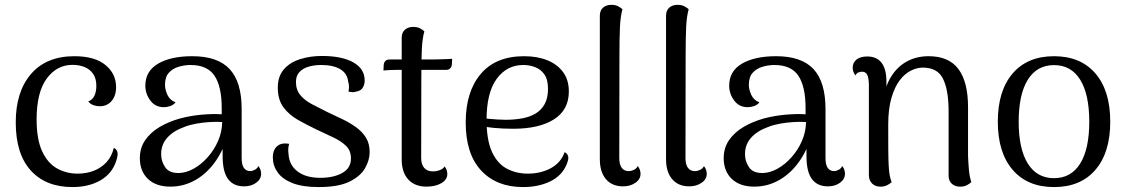

<svg xmlns="http://www.w3.org/2000/svg" viewBox="-20 -750 4592 783"><path d="M275.6 12.9Q167.1 12.9 105.7 -54.5Q44.2 -122 44.2 -250.8Q44.2 -376.3 106.7 -448.5Q169.2 -520.8 283.5 -520.8Q366.1 -520.8 409.7 -485.2Q453.4 -449.6 453.4 -394.4Q453.4 -359.3 435 -338Q416.5 -316.7 386.8 -316.7Q373.8 -316.7 361.1 -321.1Q348.4 -325.5 340.1 -336.4Q357.3 -342.8 365.1 -359.7Q372.9 -376.6 372.9 -399.9Q372.9 -430.2 359.5 -449.2Q346.1 -468.2 324.2 -476.9Q302.3 -485.5 275.7 -485.5Q211.4 -485.5 170.3 -429.3Q129.3 -373.1 129.3 -263.2Q129.3 -181.6 151.9 -133Q174.5 -84.3 212.6 -63.1Q250.7 -41.9 296.6 -41.9Q332.6 -41.9 362.8 -53.7Q393 -65.4 414.5 -88.8Q436 -112.3 444.1 -147Q454 -143 458.2 -131.7Q462.5 -120.5 454.4 -95.2Q437.7 -42.2 389.9 -14.7Q342.2 12.9 275.6 12.9Z M975.2 10Q932.4 10 910.2 -19.7Q887.9 -49.4 887.9 -113.6V-202.8L906.5 -194Q889.5 -133.6 855.3 -87.1Q821.2 -40.6 775 -14.8Q728.8 11.1 674.8 11.1Q616.2 11.1 583.2 -20.5Q550.3 -52.2 550.3 -104.8Q550.3 -146.3 571.7 -177.9Q593.1 -209.5 630.6 -231.9Q668.2 -254.2 715.6 -267.3Q757.8 -278.3 802.2 -282.3Q846.5 -286.2 884.2 -284V-309.5Q884.2 -397 854.9 -441Q825.6 -484.9 757.1 -484.9Q732.7 -484.9 708.3 -477.7Q683.9 -470.5 668.4 -453.1Q652.9 -435.8 652.9 -403.9Q652.9 -384.5 662.9 -362.9Q672.8 -341.4 696 -332.6Q687.2 -321.7 673.9 -317.3Q660.6 -312.9 647.8 -312.9Q613.3 -312.9 593 -340.2Q572.7 -367.5 572.7 -400.5Q572.7 -460 624.7 -490.4Q676.8 -520.8 764 -520.8Q867.9 -520.8 916.7 -468.1Q965.5 -415.4 965.5 -305.4V-105.2Q965.5 -52.2 1001.2 -52.2Q1008.8 -52.2 1018.7 -57.3Q1028.5 -62.5 1034.1 -72.7Q1040 -64.8 1042.5 -56.6Q1044.9 -48.4 1044.9 -41.5Q1044.9 -19.5 1024.8 -4.8Q1004.7 10 975.2 10ZM711.2 -44.5Q740.5 -45.5 771 -62.7Q801.5 -80 827.3 -109.2Q853.2 -138.3 869.4 -175.2Q885.5 -212.2 886.1 -252.4Q862.8 -254 834.4 -252.2Q806.1 -250.5 779 -245.5Q751.8 -240.5 731 -232Q687.1 -216.3 662.2 -188.5Q637.2 -160.7 637.2 -121.5Q637.2 -91.7 654 -67.4Q670.8 -43.2 711.2 -44.5Z M1279.2 12.9Q1213.7 12.9 1172.5 -3.4Q1131.4 -19.8 1112 -47.4Q1092.6 -75 1092.6 -108.5Q1092.6 -125.4 1098.9 -139Q1105.2 -152.7 1119.7 -160.2Q1134.2 -167.7 1159.2 -163.4Q1156.2 -153.2 1155.6 -143.4Q1155 -133.6 1156.8 -121.2Q1159.2 -77.2 1193.3 -51Q1227.4 -24.8 1286.4 -24.8Q1340.7 -24.8 1375.9 -44.7Q1411.2 -64.5 1411.2 -103.6Q1411.2 -136.1 1390.6 -155.7Q1370.1 -175.4 1337.9 -190.2Q1305.8 -205 1270.9 -221.7Q1232.4 -240.2 1196 -260.6Q1159.7 -280.9 1136.3 -311.9Q1112.9 -342.9 1112.9 -392.6Q1112.9 -439.2 1138 -467.6Q1163 -496.1 1204.2 -508.9Q1245.3 -521.8 1292.9 -521.8Q1374.5 -521.8 1420.9 -495.6Q1467.2 -469.5 1467.2 -421.5Q1467.2 -405 1459.2 -392Q1451.2 -378.9 1429.8 -375.8Q1423 -373.7 1415.8 -374.2Q1408.7 -374.6 1401.2 -376.2Q1403.3 -386.4 1403.2 -397.5Q1403 -408.6 1399.8 -417.8Q1396.1 -451.1 1367.2 -468Q1338.3 -485 1289.5 -485Q1263 -485 1239.5 -478.4Q1216 -471.8 1201.5 -456.6Q1186.9 -441.4 1186.9 -415.9Q1186.9 -383.5 1205 -361.8Q1223.1 -340.2 1253 -324.6Q1282.8 -309.1 1316 -292.5Q1346.1 -278.5 1376.2 -264.1Q1406.2 -249.7 1431.5 -231.6Q1456.8 -213.5 1472.2 -189Q1487.5 -164.6 1487.5 -129.6Q1487.5 -96.6 1468.5 -63.7Q1449.5 -30.8 1404.5 -8.9Q1359.4 12.9 1279.2 12.9Z M1719 11.1Q1671.5 11.1 1644.8 -18.3Q1618.2 -47.6 1618.2 -99.6V-596.2Q1618.2 -617.3 1631.3 -628.8Q1644.4 -640.3 1664.9 -640.3Q1682.5 -640.3 1693.9 -633.9Q1705.3 -627.5 1710.6 -622.2Q1702.5 -594.1 1700.3 -549.1Q1698.2 -504.2 1698.2 -427.1L1697.6 -105.2Q1697.6 -79.7 1709.9 -65.4Q1722.2 -51.1 1745.8 -51.1Q1759.6 -51.1 1773.7 -56.2Q1787.8 -61.4 1792.9 -71.6Q1799.3 -63.8 1801.8 -55.5Q1804.2 -47.3 1804.2 -40.5Q1804.2 -17.5 1780.1 -3.2Q1756 11.1 1719 11.1ZM1543.8 -462.3 1544.8 -485.1Q1545.8 -496.2 1552.2 -501.8Q1558.7 -507.4 1567.3 -507.4H1739.2Q1743.2 -507.4 1755 -507.6Q1766.8 -507.8 1781.5 -508.3Q1796.2 -508.8 1808.1 -509.3Q1819.9 -509.8 1823.9 -510.3L1822.9 -488Q1821.9 -477.4 1816 -471.3Q1810 -465.2 1800.8 -465.2H1603.8Q1593.8 -465.2 1573.8 -464.5Q1553.8 -463.8 1543.8 -462.3Z M2112.7 12.9Q2005.3 12.9 1942.3 -54.5Q1879.2 -122 1879.2 -250.8Q1879.2 -375.8 1940.4 -448.3Q2001.5 -520.8 2117.5 -520.8Q2171.2 -520.8 2212 -504.3Q2252.8 -487.8 2276.3 -456Q2299.8 -424.1 2299.8 -376.8Q2299.8 -301.8 2239.2 -263.3Q2178.7 -224.9 2072.9 -224.9Q2031.3 -224.9 1993.3 -228.5Q1955.4 -232.1 1915.8 -240.2L1917.7 -272.6Q1943 -268.5 1976.3 -265.2Q2009.5 -261.9 2042 -261.5Q2077.5 -261.5 2108.9 -267.2Q2140.3 -272.8 2164.1 -287Q2187.9 -301.1 2201.3 -325.8Q2214.8 -350.5 2214.8 -387.5Q2214.8 -426.3 2199.8 -447Q2184.9 -467.8 2161.8 -476.4Q2138.7 -485 2114.1 -485Q2046.8 -485 2005.5 -428.4Q1964.3 -371.8 1964.3 -261.3Q1964.3 -178.4 1986.4 -130.5Q2008.5 -82.5 2046.9 -62.2Q2085.3 -41.9 2132.3 -41.9Q2186.2 -41.9 2227 -64.5Q2267.9 -87 2282.3 -129.3Q2292.2 -125.3 2296.5 -114.5Q2300.7 -103.6 2290.8 -79.4Q2271.8 -33.6 2224 -10.3Q2176.2 12.9 2112.7 12.9Z M2521.1 10Q2476.2 10 2451.2 -19.3Q2426.2 -48.7 2426.2 -100.7V-685.7Q2426.2 -707.3 2439.2 -718.8Q2452.3 -730.3 2472.8 -730.3Q2490.5 -730.3 2501.8 -723.9Q2513.2 -717.5 2518.5 -712.2Q2510.4 -684.1 2508.2 -638.9Q2506.1 -593.7 2506.1 -516.6L2505.5 -105.2Q2505.5 -79.7 2515.3 -65.9Q2525.2 -52.2 2543.8 -52.2Q2554.5 -52.2 2565.2 -57.3Q2575.8 -62.5 2580.8 -72.7Q2587.2 -64.8 2589.7 -56.6Q2592.2 -48.4 2592.2 -41.5Q2592.2 -18.6 2570.8 -4.3Q2549.5 10 2521.1 10Z M2791.1 10Q2746.2 10 2721.2 -19.3Q2696.2 -48.7 2696.2 -100.7V-685.7Q2696.2 -707.3 2709.2 -718.8Q2722.3 -730.3 2742.8 -730.3Q2760.5 -730.3 2771.8 -723.9Q2783.2 -717.5 2788.5 -712.2Q2780.4 -684.1 2778.2 -638.9Q2776.1 -593.7 2776.1 -516.6L2775.5 -105.2Q2775.5 -79.7 2785.3 -65.9Q2795.2 -52.2 2813.8 -52.2Q2824.5 -52.2 2835.2 -57.3Q2845.8 -62.5 2850.8 -72.7Q2857.2 -64.8 2859.7 -56.6Q2862.2 -48.4 2862.2 -41.5Q2862.2 -18.6 2840.8 -4.3Q2819.5 10 2791.1 10Z M3356.2 10Q3313.4 10 3291.2 -19.7Q3268.9 -49.4 3268.9 -113.6V-202.8L3287.5 -194Q3270.5 -133.6 3236.3 -87.1Q3202.2 -40.6 3156 -14.8Q3109.8 11.1 3055.8 11.1Q2997.2 11.1 2964.2 -20.5Q2931.3 -52.2 2931.3 -104.8Q2931.3 -146.3 2952.7 -177.9Q2974.1 -209.5 3011.6 -231.9Q3049.2 -254.2 3096.6 -267.3Q3138.8 -278.3 3183.2 -282.3Q3227.5 -286.2 3265.2 -284V-309.5Q3265.2 -397 3235.9 -441Q3206.6 -484.9 3138.1 -484.9Q3113.7 -484.9 3089.3 -477.7Q3064.9 -470.5 3049.4 -453.1Q3033.9 -435.8 3033.9 -403.9Q3033.9 -384.5 3043.9 -362.9Q3053.8 -341.4 3077 -332.6Q3068.2 -321.7 3054.9 -317.3Q3041.6 -312.9 3028.8 -312.9Q2994.3 -312.9 2974 -340.2Q2953.7 -367.5 2953.7 -400.5Q2953.7 -460 3005.7 -490.4Q3057.8 -520.8 3145 -520.8Q3248.9 -520.8 3297.7 -468.1Q3346.5 -415.4 3346.5 -305.4V-105.2Q3346.5 -52.2 3382.2 -52.2Q3389.8 -52.2 3399.7 -57.3Q3409.5 -62.5 3415.1 -72.7Q3421 -64.8 3423.5 -56.6Q3425.9 -48.4 3425.9 -41.5Q3425.9 -19.5 3405.8 -4.8Q3385.7 10 3356.2 10ZM3092.2 -44.5Q3121.5 -45.5 3152 -62.7Q3182.5 -80 3208.3 -109.2Q3234.2 -138.3 3250.4 -175.2Q3266.5 -212.2 3267.1 -252.4Q3243.8 -254 3215.4 -252.2Q3187.1 -250.5 3160 -245.5Q3132.8 -240.5 3112 -232Q3068.1 -216.3 3043.2 -188.5Q3018.2 -160.7 3018.2 -121.5Q3018.2 -91.7 3035 -67.4Q3051.8 -43.2 3092.2 -44.5Z M3570.5 11.2Q3549.5 11.2 3536.4 -1.7Q3523.4 -14.6 3523.4 -36.6V-406.2Q3522.4 -434.6 3516.1 -446.1Q3509.8 -457.5 3495.2 -457.5Q3489.7 -457.5 3481.7 -455Q3473.7 -452.5 3468.7 -442.3Q3457.3 -457.5 3457.3 -474Q3457.3 -494.2 3472.9 -507Q3488.5 -519.7 3516.7 -519.7Q3555.1 -519.7 3575 -494.2Q3594.9 -468.6 3594.9 -417.2V-347.3L3580.1 -328.7Q3585.9 -388.7 3610.7 -431.7Q3635.4 -474.8 3675.5 -497.8Q3715.7 -520.8 3766.8 -520.8Q3849.8 -520.8 3888.8 -468.1Q3927.8 -415.4 3927.8 -312.7V-114.2Q3928.8 -87.9 3931.3 -58.5Q3933.7 -29.1 3941.3 -7.4Q3933.2 0.2 3922.1 5.7Q3910.9 11.2 3895.2 11.2Q3874.6 11.2 3861.5 -0.8Q3848.5 -12.8 3848.5 -33.4V-303.1Q3847.5 -386.8 3824.8 -430.6Q3802.1 -474.3 3743.5 -474.3Q3719.5 -474.3 3694.5 -461.9Q3669.6 -449.5 3648.8 -422.1Q3628.1 -394.7 3615.2 -350.1Q3602.3 -305.5 3602.3 -241.5Q3602.3 -181.2 3602.5 -142Q3602.8 -102.8 3604 -77.9Q3605.2 -53.1 3608 -37Q3610.9 -21 3616.2 -6.9Q3610.4 -1.6 3598.8 4.8Q3587.2 11.2 3570.5 11.2Z M4278.5 12.9Q4170.1 12.9 4109.7 -57.5Q4049.2 -127.8 4049.2 -253.7Q4049.2 -380 4109.7 -450.4Q4170.1 -520.8 4278.5 -520.8Q4386.8 -520.8 4447.3 -450.4Q4507.7 -380 4507.7 -253.7Q4507.7 -127.8 4447.3 -57.5Q4386.8 12.9 4278.5 12.9ZM4278.5 -23.4Q4348.3 -23.4 4385.2 -83.1Q4422.2 -142.8 4422.2 -253.7Q4422.2 -365.1 4385.2 -424.8Q4348.3 -484.5 4278.5 -484.5Q4208.7 -484.5 4171.5 -424.8Q4134.3 -365.1 4134.3 -253.7Q4134.3 -142.8 4171.5 -83.1Q4208.7 -23.4 4278.5 -23.4Z"/></svg>

Font: Arima Thin
Style: Regular
Weight: 100
Designer: Joana Correia and Natanael Gama
Foundry: NDISCOVER
Version: Version 1.101;gftools[0.9.23]